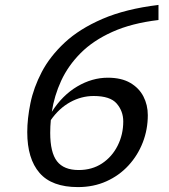

<svg xmlns="http://www.w3.org/2000/svg" viewBox="-20 -752 690 782"><path d="M625.5 -732V-670.5Q516 -657.5 437.8 -622.2Q359.5 -587 308.5 -535.8Q257.5 -484.5 229.2 -423.2Q201 -362 191 -296.5Q234 -364 294.5 -399.8Q355 -435.5 419 -435.5Q474.5 -435.5 510.5 -414.5Q546.5 -393.5 564.2 -359Q582 -324.5 582 -283Q582 -224.5 561.5 -171.8Q541 -119 503.2 -78Q465.5 -37 413.2 -13.5Q361 10 297.5 10Q191 10 141 -47.8Q91 -105.5 91 -214Q91 -268.5 104 -332Q117 -395.5 150.2 -459Q183.5 -522.5 243.5 -578.5Q303.5 -634.5 397.2 -675Q491 -715.5 625.5 -732ZM184.5 -211Q184.5 -131 212.2 -95.2Q240 -59.5 300.5 -59.5Q355 -59.5 395.8 -86.5Q436.5 -113.5 459.2 -158.8Q482 -204 482 -257.5Q482 -299 455.5 -330Q429 -361 361.5 -361Q311.5 -361 266 -336Q220.5 -311 187 -263Q184.5 -237.5 184.5 -211Z"/></svg>

Font: Newsreader 6pt
Style: Italic
Weight: 400
Italic angle: -17°
Designer: Hugues Gentile
Foundry: Production Type
Version: Version 1.003; ttfautohint (v1.8.3)